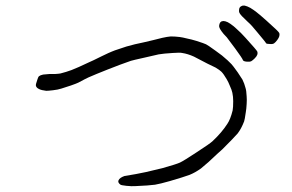

<svg xmlns="http://www.w3.org/2000/svg" viewBox="-20 -758 1040 685"><path d="M828 -500Q843 -478 845 -474Q852 -460 856 -444Q859 -435 860 -414Q861 -403 860 -387Q859 -369 857 -358Q853 -330 851 -325Q841 -299 828 -282Q816 -268 774 -226Q760 -214 724 -180Q701 -160 697 -157Q676 -142 656 -134Q634 -126 586 -112Q551 -102 533 -99Q511 -96 463 -94Q450 -93 431 -95Q413 -97 410 -99Q399 -107 403 -115Q407 -124 424 -130Q427 -131 465 -137Q490 -142 500 -144Q548 -155 559 -158Q609 -172 622 -178Q635 -184 682 -215Q730 -246 739 -255Q771 -285 791 -316Q802 -332 810 -364Q812 -375 812 -397Q812 -413 809 -427Q807 -437 800 -452Q795 -465 789 -475Q778 -494 770 -502Q764 -508 749 -517Q748 -517 720 -531Q680 -552 672 -556Q650 -566 630 -569Q623 -571 596 -569Q563 -567 546 -564Q545 -564 498 -553Q453 -543 447 -541Q412 -529 364 -510Q321 -493 296 -482Q287 -478 259 -463Q253 -460 233 -453Q209 -445 199 -442Q187 -438 169 -436Q152 -434 145 -434Q128 -436 120 -440Q109 -445 108 -453Q107 -456 114 -476Q117 -485 119 -486Q124 -490 134 -492Q140 -493 157 -494Q168 -494 177 -494Q192 -495 196 -496Q216 -501 235 -508Q256 -516 298 -536Q308 -540 342 -557Q373 -572 379 -574Q388 -578 404 -583Q417 -587 431 -592Q449 -597 461 -600Q469 -602 493 -607Q508 -610 527 -615Q545 -619 559 -623Q577 -627 589 -628Q605 -628 621 -626Q630 -625 650 -620Q661 -618 681 -612Q709 -603 715 -600Q720 -598 749 -577Q766 -565 772 -560Q795 -541 806 -529Q810 -525 828 -500ZM897 -644Q878 -668 863 -681Q850 -693 842.5 -701Q835 -709 833 -715Q832 -722 834 -729Q836 -734 841 -736Q846 -739 853 -738Q862 -736 873 -730Q886 -722 896 -714Q911 -702 930 -685Q975 -645 976.5 -640Q978 -635 976.5 -629Q975 -623 969 -615Q963 -607 958 -603.5Q953 -600 943 -601Q931 -601 929 -604Q929 -606 897 -644ZM819 -585Q793 -620 789 -625Q776 -638 770 -647Q764 -655 762 -662Q761 -668 764 -675Q766 -680 771 -682Q777 -684 784 -682Q792 -680 802 -673Q815 -664 824 -655Q839 -642 856 -623Q896 -579 898 -574Q900 -569 898 -563Q896 -557 889 -550Q882 -543 877 -540Q872 -537 860.5 -538Q849 -539 847 -543Q844 -551 819 -585Z"/></svg>

Font: ToneOZ-Tsuipita-TC
Style: Tsuipita-TC
Weight: 400
Designer: :Jeffrey Xuan (Chih-Lin Hsuan)  :
Foundry: jeffreyx@gmail.com, cjkFonts.io
Version: Version 0.24071